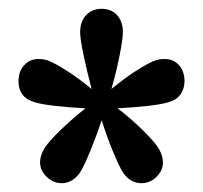

<svg xmlns="http://www.w3.org/2000/svg" viewBox="-20 -752 461 436"><path d="M301 -336Q277 -336 260 -359Q251 -373 236.5 -408Q222 -443 211 -479Q199 -443 184.5 -408Q170 -373 161 -359Q144 -336 120 -336Q101 -336 86 -350.5Q71 -365 71 -383Q71 -401 84 -420Q94 -434 120 -459Q146 -484 174 -506Q137 -508 105.5 -511.5Q74 -515 58 -520Q22 -531 22 -567Q22 -590 35 -604Q48 -618 67 -618Q82 -618 93 -613Q107 -607 131.5 -591.5Q156 -576 188 -550Q178 -588 170 -625.5Q162 -663 162 -679Q162 -703 175.5 -717.5Q189 -732 211 -732Q233 -732 246 -717.5Q259 -703 259 -679Q259 -663 251.5 -625.5Q244 -588 233 -550Q265 -576 289.5 -591.5Q314 -607 328 -613Q339 -618 354 -618Q374 -618 386.5 -604Q399 -590 399 -567Q399 -551 390 -538Q381 -525 363 -520Q347 -515 315.5 -511.5Q284 -508 247 -506Q276 -484 301.5 -459Q327 -434 337 -420Q350 -401 350 -383Q350 -365 335.5 -350.5Q321 -336 301 -336Z"/></svg>

Font: Wix Madefor Text
Style: Bold
Weight: 700
Designer: Dalton Maag Ltd
Foundry: Dalton Maag Ltd
Version: Version 3.100